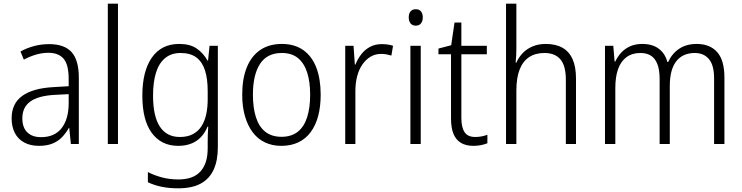

<svg xmlns="http://www.w3.org/2000/svg" viewBox="-20 -780 4019 1040"><path d="M246 -541Q329 -541 368 -497.5Q407 -454 407 -358V0H364L355 -87H353Q337 -59 316 -37Q295 -15 264.5 -2.5Q234 10 191 10Q144 10 110.5 -8.5Q77 -27 60 -60.5Q43 -94 43 -139Q43 -219 100.5 -260.5Q158 -302 268 -308L352 -313V-352Q352 -430 324.5 -462Q297 -494 242 -494Q209 -494 176 -484.5Q143 -475 109 -457L91 -501Q125 -520 164.5 -530.5Q204 -541 246 -541ZM274 -266Q187 -261 144 -230Q101 -199 101 -139Q101 -89 128 -63Q155 -37 202 -37Q275 -37 313 -85Q351 -133 352 -217V-270Z M619 0H564V-760H619Z M951 -542Q1009 -542 1045 -517.5Q1081 -493 1104 -452H1107L1115 -532H1160V18Q1160 89 1137.5 138.5Q1115 188 1068 214Q1021 240 945 240Q895 240 854.5 231.5Q814 223 781 207V152Q816 170 857.5 181Q899 192 946 192Q1027 192 1066 148.5Q1105 105 1105 24V-8Q1105 -28 1105.5 -50Q1106 -72 1108 -94H1104Q1084 -44 1044 -17Q1004 10 945 10Q854 10 802.5 -59.5Q751 -129 751 -262Q751 -394 802.5 -468Q854 -542 951 -542ZM958 -493Q908 -493 874.5 -465.5Q841 -438 825 -386.5Q809 -335 809 -262Q809 -150 846 -94Q883 -38 954 -38Q996 -38 1025 -53.5Q1054 -69 1071.5 -96.5Q1089 -124 1097 -161Q1105 -198 1105 -241V-287Q1105 -353 1090.5 -398.5Q1076 -444 1044 -468.5Q1012 -493 958 -493Z M1717 -267Q1717 -203 1703.5 -152Q1690 -101 1663 -64.5Q1636 -28 1596 -9Q1556 10 1504 10Q1454 10 1414.5 -9Q1375 -28 1348 -64.5Q1321 -101 1306.5 -152Q1292 -203 1292 -267Q1292 -354 1317 -415.5Q1342 -477 1390 -509.5Q1438 -542 1507 -542Q1576 -542 1623 -508.5Q1670 -475 1693.5 -413.5Q1717 -352 1717 -267ZM1350 -267Q1350 -196 1366.5 -144.5Q1383 -93 1417.5 -66Q1452 -39 1505 -39Q1558 -39 1592.5 -66Q1627 -93 1643.5 -144.5Q1660 -196 1660 -267Q1660 -336 1644 -386.5Q1628 -437 1594.5 -465Q1561 -493 1506 -493Q1427 -493 1388.5 -434Q1350 -375 1350 -267Z M2047 -541Q2063 -541 2079 -539Q2095 -537 2109 -532L2100 -479Q2087 -483 2073.5 -485.5Q2060 -488 2044 -488Q2012 -488 1986.5 -472.5Q1961 -457 1942.5 -430Q1924 -403 1914.5 -366.5Q1905 -330 1905 -287V0H1850V-532H1895L1902 -430H1905Q1917 -460 1936.5 -485.5Q1956 -511 1984 -526Q2012 -541 2047 -541Z M2259 -532V0H2203V-532ZM2232 -730Q2251 -730 2260.5 -718Q2270 -706 2270 -686Q2270 -665 2260 -653Q2250 -641 2232 -641Q2214 -641 2204 -653Q2194 -665 2194 -686Q2194 -706 2203.5 -718Q2213 -730 2232 -730Z M2554 -38Q2573 -38 2590 -41.5Q2607 -45 2620 -50V-4Q2605 2 2586 6Q2567 10 2544 10Q2504 10 2477 -6Q2450 -22 2436.5 -54.5Q2423 -87 2423 -139V-486H2355V-517L2424 -535L2442 -658H2479V-532H2617V-486H2479V-141Q2479 -90 2496.5 -64Q2514 -38 2554 -38Z M2777 -517Q2777 -496 2776 -478Q2775 -460 2773 -441H2777Q2790 -470 2811.5 -492.5Q2833 -515 2864.5 -528.5Q2896 -542 2936 -542Q2990 -542 3026.5 -521.5Q3063 -501 3081.5 -459.5Q3100 -418 3100 -354V0H3045V-348Q3045 -424 3015.5 -458.5Q2986 -493 2929 -493Q2880 -493 2846 -470.5Q2812 -448 2794.5 -403Q2777 -358 2777 -289V0H2721V-760H2777Z M3754 -542Q3825 -542 3864.5 -498Q3904 -454 3904 -359V0H3848V-355Q3848 -427 3820 -460Q3792 -493 3744 -493Q3678 -493 3643 -448Q3608 -403 3608 -313V0H3553V-352Q3553 -402 3540.5 -433.5Q3528 -465 3505 -479Q3482 -493 3449 -493Q3404 -493 3373.5 -470.5Q3343 -448 3328 -406Q3313 -364 3313 -304V0H3257V-532H3302L3309 -447H3313Q3325 -473 3344.5 -494.5Q3364 -516 3392.5 -529Q3421 -542 3459 -542Q3514 -542 3548.5 -516Q3583 -490 3595 -444H3599Q3620 -490 3659 -516Q3698 -542 3754 -542Z"/></svg>

Font: Noto Sans Hebrew SemiCondensed Light
Style: Regular
Weight: 300
Width: 4
Designer: Monotype Design Team
Foundry: Monotype Imaging Inc.
Version: Version 2.003